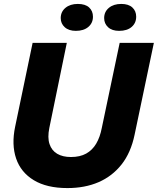

<svg xmlns="http://www.w3.org/2000/svg" viewBox="-20 -947 803 977"><path d="M323 10Q218 10 152 -30Q86 -70 62 -140.5Q38 -211 57 -302L146 -729H320L231 -296Q221 -247 232 -214Q243 -181 271 -164.5Q299 -148 341 -148Q387 -148 418.5 -165.5Q450 -183 469.5 -216Q489 -249 498 -296L589 -729H763L665 -262Q646 -170 598.5 -110Q551 -50 481.5 -20Q412 10 323 10ZM586 -790Q550 -790 530 -808.5Q510 -827 510 -855Q510 -887 534 -907Q558 -927 597 -927Q634 -927 653.5 -909Q673 -891 673 -862Q673 -830 650 -810Q627 -790 586 -790ZM366 -790Q330 -790 309.5 -808.5Q289 -827 289 -855Q289 -887 313 -907Q337 -927 376 -927Q414 -927 433.5 -909Q453 -891 453 -862Q453 -830 429.5 -810Q406 -790 366 -790Z"/></svg>

Font: Mona Sans ExtraLight ExtraBold
Style: Italic
Weight: 800
Italic angle: -11.6951°
Version: Version 2.000